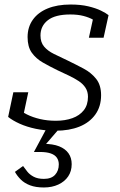

<svg xmlns="http://www.w3.org/2000/svg" viewBox="-20 -567 532 849"><path d="M226 11Q178 11 138 2.5Q98 -6 67 -20Q36 -34 16 -50L39 -159H105L78 -32Q66 -40 60 -50Q54 -60 54 -71Q54 -82 57 -91Q73 -74 99 -61Q125 -48 157.5 -40.5Q190 -33 227 -33Q268 -33 300 -44.5Q332 -56 350.5 -79.5Q369 -103 369 -139Q369 -162 358 -179Q347 -196 328 -208.5Q309 -221 285 -232.5Q261 -244 235 -256Q200 -273 169.5 -290.5Q139 -308 120.5 -334Q102 -360 102 -403Q102 -447 125 -479.5Q148 -512 190.5 -529.5Q233 -547 292 -547Q337 -547 370.5 -539Q404 -531 426.5 -520Q449 -509 460 -500L438 -400H373L394 -496Q401 -494 407 -488Q413 -482 417.5 -473.5Q422 -465 422 -455Q411 -469 392.5 -479.5Q374 -490 349 -496.5Q324 -503 291 -503Q224 -503 191.5 -477.5Q159 -452 159 -410Q159 -380 175 -361Q191 -342 218.5 -328.5Q246 -315 280 -299Q315 -282 349 -264Q383 -246 405 -218.5Q427 -191 427 -146Q427 -96 401.5 -60.5Q376 -25 331 -7Q286 11 226 11ZM174 262Q138 262 113 252.5Q88 243 72 227Q56 211 46 193L82 167Q90 178 100.5 191.5Q111 205 129 214.5Q147 224 174 224Q207 224 223.5 206Q240 188 240 160Q240 143 231.5 130.5Q223 118 204.5 111.5Q186 105 156 105H130L189 -5H248L172 83L171 69Q214 69 241.5 80Q269 91 283 111Q297 131 297 159Q297 190 281.5 213Q266 236 238 249Q210 262 174 262Z"/></svg>

Font: Roboto Serif ExtraLight
Style: Italic
Weight: 250
Italic angle: -10°
Designer: Greg Gazdowicz
Foundry: Commercial Type
Version: Version 1.008